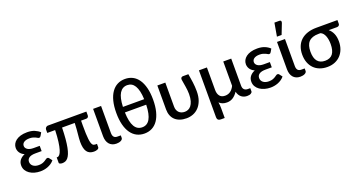

<svg xmlns="http://www.w3.org/2000/svg" viewBox="-49 -1509 4537 2435"><g transform="rotate(-20 2219.0 -291.5)"><path d="M433.5 -74Q415 -51.5 392.2 -36.2Q369.5 -21 344.8 -11.5Q320 -2 294.5 2.2Q269 6.5 245.5 6.5Q204 6.5 166.5 -4Q129 -14.5 100.5 -34.2Q72 -54 55.2 -82.5Q38.5 -111 38.5 -147.5Q38.5 -190.5 63.2 -220.8Q88 -251 129 -267Q107.5 -276.5 92.2 -289.2Q77 -302 67.5 -317Q58 -332 53.8 -347.8Q49.5 -363.5 49.5 -379Q49.5 -406.5 62.2 -431.8Q75 -457 100.2 -476.2Q125.5 -495.5 163.2 -506.8Q201 -518 251.5 -518Q309 -518 350.8 -500.8Q392.5 -483.5 421 -456L397 -414.5Q391 -405 385.8 -402Q380.5 -399 373 -399Q365.5 -399 356.5 -404.5Q347.5 -410 333.8 -416.8Q320 -423.5 300.5 -429.2Q281 -435 253 -435Q228 -435 209.5 -430Q191 -425 178.5 -416.2Q166 -407.5 159.8 -395.5Q153.5 -383.5 153.5 -369.5Q153.5 -339.5 182 -320.2Q210.5 -301 262.5 -301H345V-230H262.5Q203.5 -230 175.5 -210.2Q147.5 -190.5 147.5 -156.5Q147.5 -139 154.5 -124.2Q161.5 -109.5 175 -98.5Q188.5 -87.5 207.8 -81.5Q227 -75.5 251.5 -75.5Q283 -75.5 303.5 -83Q324 -90.5 338.2 -99.5Q352.5 -108.5 362.5 -116Q372.5 -123.5 383 -123.5Q396 -123.5 403 -113.5Z M1049.5 -456Q1049.5 -441.5 1040.8 -431.8Q1032 -422 1015.5 -422H947Q947 -405.5 946.8 -390Q946.5 -374.5 946.5 -359Q946.5 -295 948.2 -249.2Q950 -203.5 953.8 -172Q957.5 -140.5 963.2 -121.5Q969 -102.5 976.5 -92.5Q984 -82.5 993.8 -79.2Q1003.5 -76 1015 -76H1036V-32.5Q1036 -15 1016.2 -5.8Q996.5 3.5 968 3.5Q904.5 3.5 874.2 -39.2Q844 -82 844 -171.5Q844 -194 846 -219.2Q848 -244.5 851 -274.8Q854 -305 857 -341.2Q860 -377.5 861.5 -422H690.5Q688.5 -336 682.8 -270.8Q677 -205.5 667.5 -158.2Q658 -111 645.2 -79.8Q632.5 -48.5 616.5 -29.8Q600.5 -11 581.5 -3.5Q562.5 4 541 4Q534 4 526.2 2.8Q518.5 1.5 512 -1Q505.5 -3.5 501.2 -7.2Q497 -11 497 -16.5V-89.5H507Q522.5 -89.5 537.5 -107.2Q552.5 -125 564.8 -164.5Q577 -204 585.5 -267.5Q594 -331 597 -422H491V-467.5Q491 -474 493.8 -481Q496.5 -488 501.8 -493.8Q507 -499.5 514.5 -503.2Q522 -507 532 -507H1049.5Z M1141.5 -510H1249V-146Q1249 -110.5 1264 -92.2Q1279 -74 1312.5 -74H1356.5V-41Q1356.5 -29.5 1349.2 -20.8Q1342 -12 1330 -6Q1318 0 1302.5 3Q1287 6 1270.5 6Q1239 6 1214.8 -4.8Q1190.5 -15.5 1174.2 -35Q1158 -54.5 1149.8 -81.2Q1141.5 -108 1141.5 -140Z M1505 -329.5Q1507 -263.5 1517.2 -216Q1527.5 -168.5 1545.8 -137.5Q1564 -106.5 1590 -91.8Q1616 -77 1649.5 -77Q1682 -77 1707.8 -91.8Q1733.5 -106.5 1751.8 -137.5Q1770 -168.5 1780.2 -216Q1790.5 -263.5 1792.5 -329.5ZM1792 -404Q1789.5 -466.5 1778.8 -512Q1768 -557.5 1750 -587Q1732 -616.5 1706.8 -630.8Q1681.5 -645 1649.5 -645Q1584 -645 1547.2 -587Q1510.5 -529 1505.5 -404ZM1649.5 -728.5Q1706 -728.5 1751.8 -705Q1797.5 -681.5 1829.8 -635Q1862 -588.5 1879.5 -519.8Q1897 -451 1897 -361Q1897 -270.5 1879.5 -201.5Q1862 -132.5 1829.8 -86Q1797.5 -39.5 1751.8 -16Q1706 7.5 1649.5 7.5Q1592.5 7.5 1546.5 -16Q1500.5 -39.5 1467.8 -86Q1435 -132.5 1417.5 -201.5Q1400 -270.5 1400 -361Q1400 -451 1417.5 -519.8Q1435 -588.5 1467.8 -635Q1500.5 -681.5 1546.5 -705Q1592.5 -728.5 1649.5 -728.5Z M2427 -510Q2432 -478.5 2437 -449.2Q2442 -420 2445.5 -391.2Q2449 -362.5 2451.2 -333.2Q2453.5 -304 2453.5 -272Q2453.5 -198.5 2433.8 -145.8Q2414 -93 2381 -58.8Q2348 -24.5 2305.2 -8.2Q2262.5 8 2216.5 8Q2167 8 2128.2 -5.5Q2089.5 -19 2063 -44Q2036.5 -69 2022.5 -105Q2008.5 -141 2008.5 -185.5V-510H2116V-185.5Q2116 -160 2123.8 -139.8Q2131.5 -119.5 2145.8 -105.5Q2160 -91.5 2179.8 -84.2Q2199.5 -77 2223.5 -77Q2246 -77 2268.5 -86.2Q2291 -95.5 2309 -118Q2327 -140.5 2338.2 -178Q2349.5 -215.5 2349.5 -272Q2349.5 -297.5 2346.8 -322.8Q2344 -348 2340.2 -373Q2336.5 -398 2331.8 -423.5Q2327 -449 2323.5 -474.5Q2322.5 -484 2325 -491Q2327.5 -498 2332 -502Q2336.5 -506 2342.2 -508Q2348 -510 2353.5 -510Z M3104.5 -75V-32Q3104.5 -17.5 3086.2 -6.2Q3068 5 3035 5Q3014 5 2994.8 -1Q2975.5 -7 2959.2 -19.5Q2943 -32 2931.2 -51.2Q2919.5 -70.5 2913.5 -96.5Q2885 -53 2849 -29.2Q2813 -5.5 2766.5 -5.5Q2733 -5.5 2707.5 -15.2Q2682 -25 2663.5 -43.5Q2667.5 -22.5 2669 -0.5Q2670.5 21.5 2670.5 40.5V169.5H2617.5Q2595 169.5 2582.5 157.8Q2570 146 2570 124V-510H2677.5V-205.5Q2677.5 -154.5 2701.5 -124.2Q2725.5 -94 2773.5 -94Q2816 -94 2847 -117Q2878 -140 2898 -182V-510H3005.5V-145Q3005.5 -109 3023.5 -92Q3041.5 -75 3071.5 -75Z M3539.5 -74Q3521 -51.5 3498.2 -36.2Q3475.5 -21 3450.8 -11.5Q3426 -2 3400.5 2.2Q3375 6.5 3351.5 6.5Q3310 6.5 3272.5 -4Q3235 -14.5 3206.5 -34.2Q3178 -54 3161.2 -82.5Q3144.5 -111 3144.5 -147.5Q3144.5 -190.5 3169.2 -220.8Q3194 -251 3235 -267Q3213.5 -276.5 3198.2 -289.2Q3183 -302 3173.5 -317Q3164 -332 3159.8 -347.8Q3155.5 -363.5 3155.5 -379Q3155.5 -406.5 3168.2 -431.8Q3181 -457 3206.2 -476.2Q3231.5 -495.5 3269.2 -506.8Q3307 -518 3357.5 -518Q3415 -518 3456.8 -500.8Q3498.5 -483.5 3527 -456L3503 -414.5Q3497 -405 3491.8 -402Q3486.5 -399 3479 -399Q3471.5 -399 3462.5 -404.5Q3453.5 -410 3439.8 -416.8Q3426 -423.5 3406.5 -429.2Q3387 -435 3359 -435Q3334 -435 3315.5 -430Q3297 -425 3284.5 -416.2Q3272 -407.5 3265.8 -395.5Q3259.5 -383.5 3259.5 -369.5Q3259.5 -339.5 3288 -320.2Q3316.5 -301 3368.5 -301H3451V-230H3368.5Q3309.5 -230 3281.5 -210.2Q3253.5 -190.5 3253.5 -156.5Q3253.5 -139 3260.5 -124.2Q3267.5 -109.5 3281 -98.5Q3294.5 -87.5 3313.8 -81.5Q3333 -75.5 3357.5 -75.5Q3389 -75.5 3409.5 -83Q3430 -90.5 3444.2 -99.5Q3458.5 -108.5 3468.5 -116Q3478.5 -123.5 3489 -123.5Q3502 -123.5 3509 -113.5Z M3623.5 -510H3731V-146Q3731 -110.5 3746 -92.2Q3761 -74 3794.5 -74H3838.5V-41Q3838.5 -29.5 3831.2 -20.8Q3824 -12 3812 -6Q3800 0 3784.5 3Q3769 6 3752.5 6Q3721 6 3696.8 -4.8Q3672.5 -15.5 3656.2 -35Q3640 -54.5 3631.8 -81.2Q3623.5 -108 3623.5 -140ZM3645.5 -573 3676.5 -751.5H3743Q3758.5 -751.5 3764 -741.8Q3769.5 -732 3764 -715.5L3708.5 -573Z M4154 -426Q4107.5 -426 4074.5 -414.5Q4041.5 -403 4020.2 -380.5Q3999 -358 3989.2 -324.5Q3979.5 -291 3979.5 -247Q3979.5 -162 4014.2 -119.2Q4049 -76.5 4117 -76.5Q4187 -76.5 4220.5 -121Q4254 -165.5 4254 -253.5Q4254 -283 4249.5 -311Q4245 -339 4236 -362Q4227 -385 4212.8 -401.8Q4198.5 -418.5 4179 -426ZM4438.5 -508.5V-457Q4438.5 -452 4436.2 -446.5Q4434 -441 4429.5 -436.5Q4425 -432 4418.5 -429Q4412 -426 4404 -426H4291Q4325.5 -398 4344.8 -353.8Q4364 -309.5 4364 -248.5Q4364 -192.5 4346.8 -145.5Q4329.5 -98.5 4297.5 -64.5Q4265.5 -30.5 4220 -11.5Q4174.5 7.5 4117.5 7.5Q4062 7.5 4016 -10Q3970 -27.5 3937.2 -60.8Q3904.5 -94 3886.5 -141.5Q3868.5 -189 3868.5 -249Q3868.5 -309.5 3887.8 -357.8Q3907 -406 3943.8 -439.5Q3980.5 -473 4033.8 -490.8Q4087 -508.5 4154.5 -508.5Z"/></g></svg>

Font: Lato 2
Style: Regular
Weight: 600
Designer: Lukasz Dziedzic with Adam Twardoch and Botio Nikoltchev
Foundry: tyPoland Lukasz Dziedzic
Version: Version 2.015; 2015-08-06; http://www.latofonts.com/